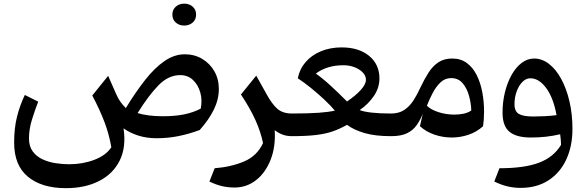

<svg xmlns="http://www.w3.org/2000/svg" viewBox="-20 -734 3163 1035"><path d="M824.2 11.2Q770 11.2 724.6 -3.4Q679.2 -18.1 646 -42Q661.1 59.6 625.2 131.6Q589.4 203.6 513.9 241.9Q438.5 280.3 335 280.3Q205.6 280.3 130.9 219Q56.2 157.7 56.2 34.7Q56.2 -43 71.5 -104.2Q86.9 -165.5 113.8 -222.2L186 -186Q168.5 -141.1 152.3 -89.4Q136.2 -37.6 136.2 12.2Q136.2 54.2 155.8 81.3Q175.3 108.4 207.3 123.8Q239.3 139.2 277.6 145.3Q315.9 151.4 353 151.4Q425.8 151.4 488.8 127.4Q551.8 103.5 580.1 59.6Q567.9 -11.2 543 -76.7Q518.1 -142.1 477.5 -219.2L563 -325.2L606.4 -226.6Q617.7 -201.2 629.2 -185.3Q640.6 -169.4 658.2 -151.4Q710.4 -236.8 761.7 -302.2Q813 -367.7 866.2 -404.5Q919.4 -441.4 976.6 -441.4Q1027.8 -441.4 1069.3 -417Q1110.8 -392.6 1135.3 -350.3Q1159.7 -308.1 1159.7 -254.4Q1159.7 -198.2 1132.8 -143.3Q1106 -88.4 1056.6 -33.2Q1000.5 -12.2 943.1 -0.5Q885.7 11.2 824.2 11.2ZM1062 -148.4Q1071.3 -194.3 1059.6 -235.6Q1047.9 -276.9 1020 -303Q992.2 -329.1 951.7 -329.1Q888.2 -329.1 835 -274.9Q781.7 -220.7 721.7 -124.5Q746.6 -116.7 780.5 -112.1Q814.5 -107.4 856.9 -107.4Q923.8 -107.4 972.7 -117.4Q1021.5 -127.4 1062 -148.4ZM909.2 -655.3Q909.2 -682.1 927.7 -698.2Q946.3 -714.4 973.1 -714.4Q1000 -714.4 1018.6 -698.2Q1037.1 -682.1 1037.1 -655.3Q1037.1 -628.4 1018.6 -612.3Q1000 -596.2 973.1 -596.2Q946.3 -596.2 927.7 -612.3Q909.2 -628.4 909.2 -655.3Z M1361.3 -326.2 1415.5 -229Q1445.8 -173.3 1474.9 -147.7Q1503.9 -122.1 1554.2 -122.1H1554.7V0H1554.2Q1525.4 0 1502.9 -8.5Q1480.5 -17.1 1460.9 -32.2Q1466.3 57.6 1438.7 127.4Q1411.1 197.3 1360.4 237.1Q1309.6 276.9 1243.7 276.9Q1210.9 276.9 1178.7 269.8Q1146.5 262.7 1108.9 244.6L1137.2 172.9Q1226.1 166 1296.1 136.2Q1366.2 106.4 1397.9 37.1Q1385.3 -23.4 1357.2 -86.2Q1329.1 -148.9 1278.8 -224.6Z M1821.8 -478.5Q1914.1 -478.5 1969.7 -432.9Q2025.4 -387.2 2025.4 -311Q2025.4 -260.7 1995.4 -216.6Q1965.3 -172.4 1918.9 -140.6Q1940.9 -131.8 1982.9 -127Q2024.9 -122.1 2087.9 -122.1H2088.4V0H2087.9Q2003.4 0 1946.3 -16.4Q1889.2 -32.7 1850.6 -61Q1812.5 -39.6 1774.4 -26.1Q1736.3 -12.7 1684.1 -6.3Q1631.8 0 1549.8 0Q1543.5 0 1537.8 -7.6Q1532.2 -15.1 1532.2 -34.2V-87.9Q1532.2 -106.4 1537.1 -114.3Q1542 -122.1 1549.8 -122.1Q1644.5 -122.1 1699.5 -126.2Q1754.4 -130.4 1785.2 -137.7Q1762.7 -164.6 1728.3 -197Q1693.8 -229.5 1656 -260Q1618.2 -290.5 1585.4 -312Q1595.2 -362.3 1627.7 -399.7Q1660.2 -437 1710.2 -457.8Q1760.3 -478.5 1821.8 -478.5ZM1831.1 -382.3Q1742.7 -382.3 1682.6 -337.4Q1720.2 -311 1764.9 -269.8Q1809.6 -228.5 1850.6 -187Q1897 -218.3 1924.8 -249Q1952.6 -279.8 1952.6 -304.2Q1952.6 -325.2 1935.8 -343Q1918.9 -360.8 1891.4 -371.6Q1863.8 -382.3 1831.1 -382.3Z M2418 -418.5Q2463.9 -418.5 2496.3 -394.5Q2528.8 -370.6 2549.3 -330.1Q2569.8 -289.6 2579.6 -238.3Q2589.4 -187 2589.4 -132.3Q2589.4 -111.8 2588.1 -92.8Q2586.9 -73.7 2584 -53.7Q2549.8 -22.5 2505.6 -7.6Q2461.4 7.3 2415 7.3Q2368.2 7.3 2323 -7.8Q2277.8 -22.9 2243.7 -53.7L2258.8 -119.6Q2244.6 -85.4 2225.3 -58.3Q2206.1 -31.2 2173.8 -15.6Q2141.6 0 2088.4 0Q2070.8 0 2070.8 -34.2V-87.9Q2070.8 -122.1 2088.4 -122.1Q2130.9 -122.1 2159.7 -141.6Q2188.5 -161.1 2208.7 -192.6Q2229 -224.1 2244.6 -258.8Q2267.1 -306.6 2290 -342.5Q2313 -378.4 2343.5 -398.4Q2374 -418.5 2418 -418.5ZM2412.1 -313Q2378.9 -313 2354.5 -289.8Q2330.1 -266.6 2312.3 -232.4Q2294.4 -198.2 2281.2 -164.1Q2303.2 -142.1 2344.5 -129.2Q2385.7 -116.2 2429.7 -116.2Q2455.1 -116.2 2478.8 -121.1Q2502.4 -126 2520.5 -138.2Q2519.5 -176.3 2508.5 -216.8Q2497.6 -257.3 2474.1 -285.2Q2450.7 -313 2412.1 -313Z M2786.1 278.8Q2751 278.8 2717 271Q2683.1 263.2 2644.5 244.6L2672.4 172.9Q2806.6 172.9 2885.5 143.1Q2964.4 113.3 3004.4 46.9Q3003.9 31.2 3002.9 18.3Q3002 5.4 2999.5 -10.3Q2926.3 7.3 2841.8 7.3Q2763.7 7.3 2726.3 -23.7Q2689 -54.7 2689 -127Q2689 -183.6 2701.7 -235.8Q2714.4 -288.1 2737.3 -329.3Q2760.3 -370.6 2791.5 -394.5Q2822.8 -418.5 2859.4 -418.5Q2901.9 -418.5 2939.5 -389.4Q2977.1 -360.4 3005.4 -308.3Q3033.7 -256.3 3049.8 -187.5Q3065.9 -118.7 3065.9 -39.1Q3065.9 53.7 3032.7 125.5Q2999.5 197.3 2936.8 238Q2874 278.8 2786.1 278.8ZM2980 -113.3Q2963.4 -206.1 2924.6 -259Q2885.7 -312 2838.9 -312Q2815.4 -312 2795.9 -292.2Q2776.4 -272.5 2764.9 -240.5Q2753.4 -208.5 2753.4 -172.4Q2753.4 -133.3 2777.3 -119.6Q2801.3 -106 2855.5 -106Q2884.3 -106 2917.2 -107.7Q2950.2 -109.4 2980 -113.3Z"/></svg>

Font: Pinar DS4-Medium
Style: Regular
Weight: 500
Designer: Amin Abedi
Version: Version 2.000